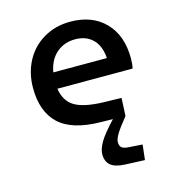

<svg xmlns="http://www.w3.org/2000/svg" viewBox="-107 -578 828 903"><g transform="rotate(-15 307.0 -126.0)"><path d="M300.8 155.8Q300.8 131.3 319.6 98.6Q338.4 65.9 392.1 8.8L333 7.8Q194.3 5.9 130.6 -54Q66.9 -113.8 66.9 -229Q66.9 -301.3 97.7 -359.6Q128.4 -418 185.8 -451.9Q243.2 -485.8 315.9 -485.8Q422.4 -485.8 485.1 -421.6Q547.9 -357.4 547.9 -245.1Q547.9 -217.3 543 -196.8H176.8Q186 -135.7 229.7 -108.9Q273.4 -82 369.1 -79.1L457 -77.1L453.1 9.8Q412.1 60.5 399.2 83.3Q386.2 106 386.2 119.1Q386.2 137.2 395.5 145.8Q404.8 154.3 430.2 155.8L496.1 160.2L487.8 233.9L393.1 230Q344.2 228 322.5 209.7Q300.8 191.4 300.8 155.8ZM316.9 -399.9Q263.2 -399.9 225.8 -367.4Q188.5 -335 178.2 -275.9H439Q434.6 -336.9 402.1 -368.4Q369.6 -399.9 316.9 -399.9Z"/></g></svg>

Font: IntelOne Mono Medium
Style: Regular
Weight: 500
Designer: Fred Shallcrass
Foundry: Frere-Jones Type LLC
Version: Version 1.200;hotconv 1.1.0;makeotfexe 2.6.0;FJTRelease1.2